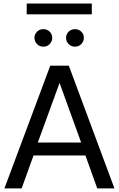

<svg xmlns="http://www.w3.org/2000/svg" viewBox="-20 -1047 661 1067"><path d="M490.2 -1027.3H128.4V-967.5H490.2ZM166.3 -182.9H454.8L520.5 0H616L362.5 -681.9H259.3L4.6 0H100.3ZM190.2 -254.9 311 -586.2 430.9 -254.9ZM171.4 -836.9Q171.4 -816.9 185.8 -802.2Q200.2 -787.6 220.9 -787.6Q241.9 -787.6 256.1 -802.2Q270.3 -816.9 270.3 -836.9Q270.3 -856.9 256.1 -871Q241.9 -885 220.9 -885Q200.2 -885 185.8 -871Q171.4 -856.9 171.4 -836.9ZM347.2 -836.9Q347.2 -816.9 361.5 -802.2Q375.7 -787.6 396.5 -787.6Q417.5 -787.6 431.8 -802.2Q446 -816.9 446 -836.9Q446 -856.9 431.8 -871Q417.5 -885 396.5 -885Q375.7 -885 361.5 -871Q347.2 -856.9 347.2 -836.9Z"/></svg>

Font: Estedad-FD-VF Thin
Style: Regular
Weight: 100
Designer: Amin Abedi
Version: Version 5.0